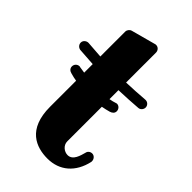

<svg xmlns="http://www.w3.org/2000/svg" viewBox="-227 -801 907 907"><g transform="rotate(45 226.5 -347.5)"><path d="M347 -366C347 -380 336 -392 322 -392C321 -392 319 -391 318 -391C306 -387 294 -384 282 -382V-442C324 -443 366 -446 408 -449C421 -450 431 -462 431 -475C431 -488 420 -500 406 -500H404C363 -497 322 -494 282 -493V-693C282 -706 272 -719 257 -719C255 -719 252 -719 250 -718L128 -685C117 -682 109 -671 109 -660V-494L25 -500H23C11 -500 -3 -490 -3 -475C-3 -462 7 -451 20 -449L109 -443V-386L76 -391C75 -391 74 -392 73 -392C58 -392 47 -380 47 -366C47 -353 56 -344 69 -341C83 -337 96 -334 109 -332V-158C109 -8 198 24 273 24C354 24 412 -26 431 -112V-117C431 -129 421 -143 406 -143C394 -143 383 -135 381 -123C374 -98 364 -55 329 -55C306 -55 282 -74 282 -100V-331C297 -334 312 -337 325 -341C338 -345 347 -353 347 -366Z"/></g></svg>

Font: Ribeye
Style: Regular
Weight: 400
Designer: Astigmatic (AOETI)
Foundry: Astigmatic (AOETI)
Version: Version 1.000